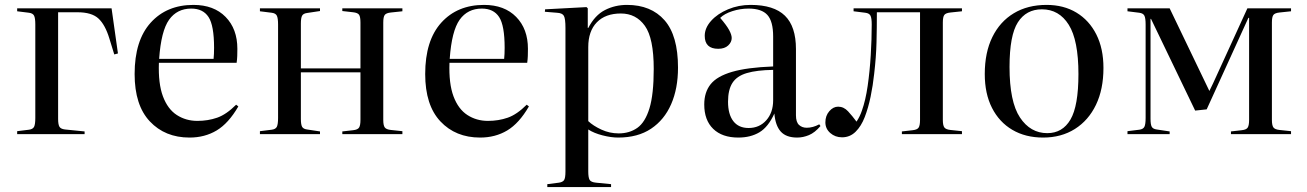

<svg xmlns="http://www.w3.org/2000/svg" viewBox="-20 -547 5330 783"><path d="M50 0V-12L98 -18Q114 -20 119 -30Q124 -40 124 -66V-447Q124 -473 119 -483Q114 -493 98 -495L50 -501V-513H435L461 -329L446 -325L426 -390Q409 -446 381.5 -471.5Q354 -497 296 -497H217V-62Q217 -39 222.5 -30Q228 -21 245 -19L325 -11V0Z M753 14Q653 14 591 -52Q529 -118 529 -245Q529 -382 594.5 -454.5Q660 -527 769 -527Q852 -527 900 -478Q948 -429 948 -348Q948 -332 947.5 -318.5Q947 -305 945 -291H628Q625 -206 644.5 -154Q664 -102 701 -78Q738 -54 785 -54Q828 -54 865.5 -67Q903 -80 943 -120L952 -113Q912 -44 863.5 -15Q815 14 753 14ZM629 -307H851Q852 -316 852.5 -327.5Q853 -339 853 -352Q853 -443 830.5 -477.5Q808 -512 760 -512Q702 -512 669.5 -466.5Q637 -421 629 -307Z M1040 0V-12L1088 -18Q1104 -20 1109 -30Q1114 -40 1114 -66V-447Q1114 -473 1109 -483Q1104 -493 1088 -495L1040 -501V-513H1285V-502L1232 -494Q1217 -492 1212 -483Q1207 -474 1207 -451V-268H1450V-455Q1450 -478 1444.5 -486.5Q1439 -495 1420 -497L1376 -502V-513H1621V-501L1574 -496Q1555 -494 1549 -486Q1543 -478 1543 -455V-58Q1543 -36 1549 -27.5Q1555 -19 1574 -17L1621 -12V0H1376V-11L1420 -16Q1439 -18 1444.5 -27Q1450 -36 1450 -58V-252H1207V-62Q1207 -39 1212 -30Q1217 -21 1232 -19L1285 -11V0Z M1938 14Q1838 14 1776 -52Q1714 -118 1714 -245Q1714 -382 1779.5 -454.5Q1845 -527 1954 -527Q2037 -527 2085 -478Q2133 -429 2133 -348Q2133 -332 2132.5 -318.5Q2132 -305 2130 -291H1813Q1810 -206 1829.5 -154Q1849 -102 1886 -78Q1923 -54 1970 -54Q2013 -54 2050.5 -67Q2088 -80 2128 -120L2137 -113Q2097 -44 2048.5 -15Q2000 14 1938 14ZM1814 -307H2036Q2037 -316 2037.5 -327.5Q2038 -339 2038 -352Q2038 -443 2015.5 -477.5Q1993 -512 1945 -512Q1887 -512 1854.5 -466.5Q1822 -421 1814 -307Z M2212 216V204L2259 198Q2274 196 2280 188Q2286 180 2286 152V-433Q2286 -471 2279.5 -482.5Q2273 -494 2251 -495L2202 -499L2203 -509L2372 -518L2377 -513V-433H2379Q2406 -485 2447 -506Q2488 -527 2537 -527Q2635 -527 2690 -464.5Q2745 -402 2745 -271Q2745 -186 2717 -122Q2689 -58 2635 -22Q2581 14 2501 14Q2472 14 2437 5Q2402 -4 2379 -19V152Q2379 177 2384.5 186.5Q2390 196 2411 198L2472 204V216ZM2503 -3Q2547 -3 2579 -25.5Q2611 -48 2628.5 -105Q2646 -162 2646 -266Q2646 -391 2610 -441.5Q2574 -492 2512 -492Q2449 -492 2414 -456Q2379 -420 2379 -355V-53Q2399 -34 2432.5 -18.5Q2466 -3 2503 -3Z M2991 14Q2925 14 2888.5 -21.5Q2852 -57 2852 -121Q2852 -171 2878 -203.5Q2904 -236 2965.5 -254Q3027 -272 3133 -276V-398Q3133 -460 3109.5 -486Q3086 -512 3033 -512Q2999 -512 2966.5 -501.5Q2934 -491 2917 -474Q2943 -444 2953.5 -424.5Q2964 -405 2964 -392Q2964 -375 2949.5 -361.5Q2935 -348 2909 -348Q2854 -348 2854 -401Q2854 -433 2880 -462Q2906 -491 2949 -509Q2992 -527 3041 -527Q3136 -527 3181 -483Q3226 -439 3226 -347V-77Q3226 -49 3238.5 -37.5Q3251 -26 3270 -26Q3295 -26 3321 -40L3326 -33Q3303 -6 3279 4Q3255 14 3231 14Q3186 14 3164 -10.5Q3142 -35 3138 -84Q3113 -29 3077 -7.5Q3041 14 2991 14ZM3033 -25Q3077 -25 3105 -56.5Q3133 -88 3133 -138V-262Q3066 -261 3025.5 -249Q2985 -237 2967 -209Q2949 -181 2949 -132Q2949 -81 2970.5 -53Q2992 -25 3033 -25Z M3414 13Q3386 13 3366 -4.5Q3346 -22 3346 -48Q3346 -75 3362 -93.5Q3378 -112 3398 -112Q3421 -112 3438.5 -93Q3456 -74 3473 -51Q3487 -72 3495 -96Q3510 -138 3518.5 -197Q3527 -256 3531 -321.5Q3535 -387 3535 -447Q3535 -473 3530 -483Q3525 -493 3509 -495L3461 -501V-513H3903V-501L3856 -496Q3837 -494 3831 -486Q3825 -478 3825 -455V-58Q3825 -36 3831 -27.5Q3837 -19 3856 -17L3903 -12V0H3658V-11L3702 -16Q3721 -18 3726.5 -27Q3732 -36 3732 -58V-497H3556Q3556 -434 3554.5 -374Q3553 -314 3545 -246Q3540 -199 3530.5 -153Q3521 -107 3506.5 -69.5Q3492 -32 3469 -9.5Q3446 13 3414 13Z M4234 14Q4162 14 4108.5 -17.5Q4055 -49 4025.5 -107Q3996 -165 3996 -245Q3996 -333 4027 -396Q4058 -459 4114.5 -493Q4171 -527 4248 -527Q4318 -527 4370 -495.5Q4422 -464 4451 -406.5Q4480 -349 4480 -270Q4480 -183 4449.5 -119.5Q4419 -56 4363.5 -21Q4308 14 4234 14ZM4251 -4Q4313 -4 4345.5 -59.5Q4378 -115 4378 -245Q4378 -383 4338.5 -446Q4299 -509 4229 -509Q4165 -509 4131 -456Q4097 -403 4097 -274Q4097 -132 4139.5 -68Q4182 -4 4251 -4Z M4578 0V-12L4626 -18Q4642 -20 4647 -30Q4652 -40 4652 -66V-447Q4652 -473 4647 -483Q4642 -493 4626 -495L4578 -501V-513H4750L4912 -176L4927 -207L5067 -513H5245V-501L5198 -496Q5179 -494 5173 -486Q5167 -478 5167 -455V-58Q5167 -36 5173 -27.5Q5179 -19 5198 -17L5245 -12V0H5000V-11L5044 -16Q5063 -18 5068.5 -27Q5074 -36 5074 -58V-474H5071L4901 -101L4854 -96L4674 -470H4672V-62Q4672 -39 4677 -30Q4682 -21 4697 -19L4750 -11V0Z"/></svg>

Font: Display Regular
Style: Regular
Weight: 400
Designer: Latin by Veronika Burian and Jose Scaglione. Greek by Irene Vlachou. Cyrillic by Vera Evstafieva.
Foundry: TypeTogether
Version: Version 3.002